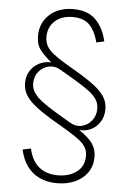

<svg xmlns="http://www.w3.org/2000/svg" viewBox="-59 -780 659 970"><g transform="rotate(5 270.5 -294.5)"><path d="M267.1 147.5Q217.8 147.5 179.4 129.9Q141.1 112.3 115.7 77.9Q90.3 43.5 79.6 -6.8L121.1 -15.6Q134.8 45.9 172.1 76.7Q209.5 107.4 267.6 107.4Q324.7 107.4 363 78.9Q401.4 50.3 401.4 -2Q401.4 -25.4 391.6 -43.7Q381.8 -62 358.4 -80.6Q335 -99.1 294.4 -123.5L208 -174.3Q158.7 -204.6 126.2 -230.7Q93.8 -256.8 78.1 -283.7Q62.5 -310.5 62.5 -342.3Q62.5 -378.9 79.8 -405.5Q97.2 -432.1 124.8 -445.8Q152.3 -459.5 183.1 -458L184.1 -459.5Q150.9 -485.8 128.9 -513.7Q106.9 -541.5 106.9 -585.4Q106.9 -651.4 152.6 -693.6Q198.2 -735.8 273.4 -735.8Q347.7 -735.8 387.9 -694.8Q428.2 -653.8 442.9 -586.9L403.3 -578.1Q390.6 -631.3 361.3 -663.6Q332 -695.8 273.9 -695.8Q216.8 -695.8 183.3 -664.6Q149.9 -633.3 149.9 -585Q149.9 -557.6 161.4 -537.6Q172.9 -517.6 195.1 -500.2Q217.3 -482.9 249 -463.4L335 -412.6Q384.8 -382.3 416.5 -356.4Q448.2 -330.6 463.4 -304.4Q478.5 -278.3 478.5 -246.6Q478.5 -210 461.7 -182.6Q444.8 -155.3 417.2 -141.4Q389.6 -127.4 357.9 -129.9L356.9 -128.9Q387.7 -108.9 407 -89.4Q426.3 -69.8 435.5 -48.6Q444.8 -27.3 444.8 -1Q444.8 44.4 421.6 77.9Q398.4 111.3 358.4 129.4Q318.4 147.5 267.1 147.5ZM305.7 -163.6Q336.4 -145.5 366.7 -152.3Q397 -159.2 417.2 -184.3Q437.5 -209.5 437.5 -245.1Q437.5 -270 425.3 -290Q413.1 -310.1 386.5 -330.6Q359.9 -351.1 315.9 -377.4L237.8 -423.3Q206.5 -442.4 175.5 -435.8Q144.5 -429.2 124 -404.8Q103.5 -380.4 103.5 -344.7Q103.5 -319.8 116.5 -299.3Q129.4 -278.8 157 -257.3Q184.6 -235.8 228.5 -209.5Z"/></g></svg>

Font: Inter 17pt ExtraLight
Style: Regular
Weight: 250
Version: Version 4.001;git-66647c0bb